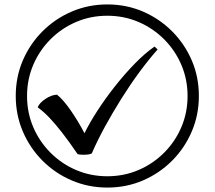

<svg xmlns="http://www.w3.org/2000/svg" viewBox="-20 -782 968 866"><path d="M355 -84Q338 -84 330 -87Q289 -147 258 -186.5Q227 -226 201.5 -252.5Q176 -279 150 -298Q158 -318 185 -336Q212 -354 237 -355Q265 -333 299 -284Q333 -235 361 -181Q384 -228 420 -283.5Q456 -339 499.5 -394Q543 -449 589 -496Q635 -543 677 -572L691 -559Q651 -514 609 -457Q567 -400 527.5 -337Q488 -274 453.5 -211Q419 -148 394 -90Q384 -84 355 -84ZM464 64Q379 64 304 32Q229 0 172 -57Q115 -114 83 -189Q51 -264 51 -349Q51 -435 83 -509.5Q115 -584 172 -641Q229 -698 304 -730Q379 -762 464 -762Q550 -762 624.5 -730Q699 -698 756 -641Q813 -584 845 -509.5Q877 -435 877 -349Q877 -264 845 -189Q813 -114 756 -57Q699 0 624.5 32Q550 64 464 64ZM464 13Q539 13 604.5 -15Q670 -43 720 -93Q770 -143 798 -208.5Q826 -274 826 -349Q826 -424 798 -489.5Q770 -555 720 -605Q670 -655 604.5 -683Q539 -711 464 -711Q389 -711 323.5 -683Q258 -655 208 -605Q158 -555 130 -489.5Q102 -424 102 -349Q102 -274 130 -208.5Q158 -143 208 -93Q258 -43 323.5 -15Q389 13 464 13Z"/></svg>

Font: utelugu85
Style: Book
Weight: 400
Designer: Jelle Bosma - Monotype Design Team
Foundry: Monotype Imaging Inc.
Version: Version 2.003